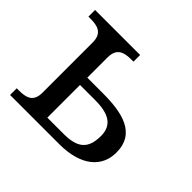

<svg xmlns="http://www.w3.org/2000/svg" viewBox="-131 -696 856 856"><g transform="rotate(45 297.5 -268.0)"><path d="M23 0H333C473 0 540 -65 540 -153C540 -276 432 -298 309 -298H212V-426C212 -485 250 -494 294 -494H307V-536H23V-494H36C80 -494 118 -485 118 -426V-109C118 -50 80 -42 36 -42H23ZM212 -46V-252H308C392 -252 439 -226 439 -158C439 -77 403 -46 314 -46Z"/></g></svg>

Font: Noto Serif Thai
Style: Regular
Weight: 400
Designer: Monotype Design Team
Foundry: Monotype Imaging Inc.
Version: Version 1.901